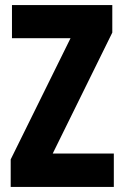

<svg xmlns="http://www.w3.org/2000/svg" viewBox="-20 -734 488 754"><path d="M427 0V-131H187L421 -606V-714H27V-584H257L22 -108V0Z"/></svg>

Font: Noto Sans Armenian ExtraCondensed ExtraBold
Style: Regular
Weight: 800
Width: 2
Designer: Monotype Design Team
Foundry: Monotype Imaging Inc.
Version: Version 2.008